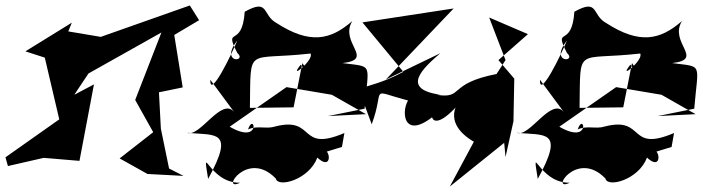

<svg xmlns="http://www.w3.org/2000/svg" viewBox="-50 -617 2573 703"><path d="M569 0 539 -146 532 -279 619 -297 588 -489 679 -543 645 -597 319 -482 200 -502 213 -534 43 -429 114 -406 167 -180 -30 -41 -21 -9 110 -39 241 -28 294 -308 222 -270 274 -348 541 -498 445 -251 511 -133 388 -37 490 20 622 27Z M1202 -79 1211 -130C1040 -57 1107 -192 958 -154C924 -143 893 -159 858 -143C881 -210 909 -85 791 -153L999 -298L1165 -270L1290 -199L1151 -192L1285 -219C1299 -389 1319 -371 1204 -386C1325 -400 1191 -460 1240 -540C1160 -470 1084 -454 962 -533C909 -562 936 -624 846 -574C837 -436 767 -525 819 -423C857 -389 752 -384 819 -469C799 -420 718 -252 720 -325L808 -206C762 -265 682 -112 635 -131C737 -120 813 -145 712 38C689 -105 713 54 829 52C754 89 856 -72 960 37C967 71 1081 42 1112 -40C1181 25 1157 -126 1098 -47ZM1104 -318 1057 -386 1025 -224 865 -222C869 -453 848 -394 1087 -421C1101 -397 1002 -319 1051 -380Z M1563 -270C1413 -291 1501 -369 1562 -422L1363 -326L1611 -586L1277 -535L1427 -354C1251 -260 1244 -349 1311 -162C1362 -299 1296 -288 1444 -249C1415 -201 1432 -82 1576 -227C1511 -254 1502 -73 1652 -263C1625 -253 1564 -169 1685 -98L1597 66L1796 -94L1801 -42L1830 -173L1833 -329L1775 -397L1883 -492L1741 -553L1801 -397L1768 -346C1587 -311 1650 -254 1548 -270Z M2409 -79 2418 -130C2247 -57 2314 -192 2165 -154C2131 -143 2100 -159 2065 -143C2088 -210 2116 -85 1998 -153L2206 -298L2372 -270L2497 -199L2358 -192L2492 -219C2506 -389 2526 -371 2411 -386C2532 -400 2398 -460 2447 -540C2367 -470 2291 -454 2169 -533C2116 -562 2143 -624 2053 -574C2044 -436 1974 -525 2026 -423C2064 -389 1959 -384 2026 -469C2006 -420 1925 -252 1927 -325L2015 -206C1969 -265 1889 -112 1842 -131C1944 -120 2020 -145 1919 38C1896 -105 1920 54 2036 52C1961 89 2063 -72 2167 37C2174 71 2288 42 2319 -40C2388 25 2364 -126 2305 -47ZM2311 -318 2264 -386 2232 -224 2072 -222C2076 -453 2055 -394 2294 -421C2308 -397 2209 -319 2258 -380Z"/></svg>

Font: Asimov Silicon
Style: Regular
Weight: 400
Designer: Google
Version: Version 2.000980; 2014